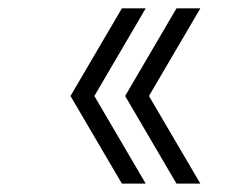

<svg xmlns="http://www.w3.org/2000/svg" viewBox="-20 -500 540 460"><path d="M272 -480H329.1L206.1 -270L329.1 -60.1H272L148.9 -270ZM402.8 -480H460L336.9 -270L460 -60.1H402.8L279.8 -270Z"/></svg>

Font: BIZ UDMincho
Style: Regular
Weight: 400
Monospace: yes
Designer: TypeBank Co., Ltd.
Foundry: Morisawa Inc.
Version: Version 1.06